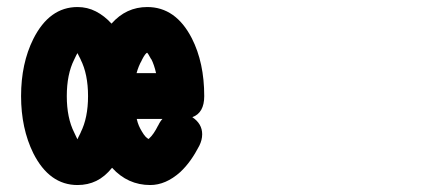

<svg xmlns="http://www.w3.org/2000/svg" viewBox="-20 -473 1244 543"><path d="M199.2 -453.1Q227.1 -453.1 251.2 -440.7Q275.4 -428.2 295.4 -406.2Q336.9 -453.1 396.5 -453.1Q477.1 -453.1 522.5 -364.7Q557.6 -295.9 557.6 -201.2Q557.6 -153.8 523.9 -141.6Q551.8 -123 551.8 -93.3Q551.8 -77.1 543.5 -60.5Q532.2 -38.6 519 -20Q505.9 -1.5 489.7 13.7Q448.7 50.3 404.8 50.3Q341.3 50.3 296.9 1.5Q276.4 26.9 252.4 38.6Q228.5 50.3 199.2 50.3Q119.6 50.3 74.2 -39.6Q39.6 -109.9 39.6 -201.2Q39.6 -293.5 74.2 -362.8Q119.6 -453.1 199.2 -453.1ZM208.5 -304.2Q204.1 -312.5 201.9 -317.1Q199.7 -321.8 199.2 -322.8Q198.2 -321.8 196 -317.4Q193.8 -313 189.9 -304.7Q168.9 -263.2 168.9 -201.2Q168.9 -139.6 189.9 -98.1Q198.2 -80.1 199.2 -79.1Q199.2 -80.6 208.5 -98.6L208 -98.1Q229 -139.6 229 -201.2Q229 -263.2 208 -304.7ZM427.2 -117.7Q432.6 -129.4 439.5 -136.7H366.7Q369.1 -126 372.8 -117.4Q376.5 -108.9 381.3 -101.1Q392.1 -82.5 401.4 -79.6Q400.4 -80.1 401.9 -81.5Q414.6 -92.8 427.2 -118.2ZM380.9 -302.2Q371.6 -286.1 366.2 -266.1H421.4Q416 -290 407.7 -306.2V-305.2Q397.5 -323.7 396.5 -323.7Q391.6 -323.7 380.9 -302.7Z"/></svg>

Font: Erica Type
Style: Bold Italic
Weight: 700
Monospace: yes
Designer: Peter Wiegel
Foundry: Peter Wiegel
Version: Version 1.000 2010 initial release